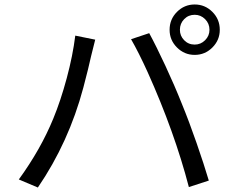

<svg xmlns="http://www.w3.org/2000/svg" viewBox="-20 -830 1040 857"><path d="M849 -631Q876 -631 895.5 -650.5Q915 -670 915 -697Q915 -725 895.5 -744.5Q876 -764 849 -764Q821 -764 802 -744.5Q783 -725 783 -697Q783 -670 802 -650.5Q821 -631 849 -631ZM849 -585Q803 -585 770 -618Q737 -651 737 -697Q737 -744 770 -777Q803 -810 849 -810Q895 -810 928 -777Q961 -744 961 -697Q961 -651 928 -618Q895 -585 849 -585ZM149 7 64 -29Q162 -164 218 -301Q251 -381 278 -481.5Q305 -582 316 -671L405 -653L387 -581Q376 -530 352 -439Q287 -195 149 7ZM823 5Q759 -241 639 -508Q599 -596 565 -655L646 -682Q677 -625 718 -537Q759 -449 792 -366Q824 -288 857.5 -191.5Q891 -95 912 -24Z"/></svg>

Font: Source Han Sans & Saira Hybrid
Style: Regular
Weight: 400
Designer: Ryoko NISHIZUKA 西塚涼子 (kana & ideographs); Paul D. Hunt (Latin, Greek & Cyrillic); Wenlong ZHANG 张文龙 (bopomofo); Sandoll 
Foundry: Adobe Systems Incorporated
Version: Version 1.00;August 2, 2021;FontCreator 13.0.0.2675 64-bit